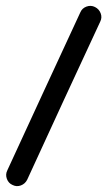

<svg xmlns="http://www.w3.org/2000/svg" viewBox="-20 -599 367 657"><path d="M255 -557Q261 -571 276 -576.5Q291 -582 305 -575Q319 -568 324.5 -553.5Q330 -539 323 -525Q260 -390 197.5 -254.5Q135 -119 73 16Q66 30 51.5 35.5Q37 41 23 34Q9 28 3.5 13Q-2 -2 5 -16Q67 -151 129.5 -286Q192 -421 255 -557Q255 -557 255 -557Q255 -557 255 -557Z"/></svg>

Font: FRB American Cursive Guidelines Extrabold
Style: Bold Italic
Weight: 800
Italic angle: -25°
Version: Version 2.0;Modular Font Editor K font №1